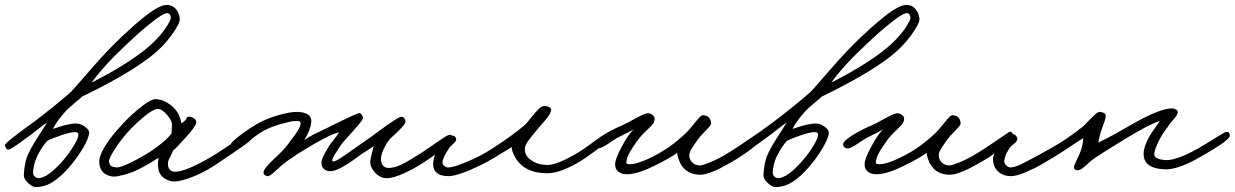

<svg xmlns="http://www.w3.org/2000/svg" viewBox="-50 -717 5067 788"><path d="M688 -640.1Q689.5 -621.6 653.8 -572.3Q618.2 -522.9 565.9 -482.9Q469.2 -408.7 287.1 -320.8Q280.3 -313.5 255.6 -293.5Q231 -273.4 217.8 -258.8Q181.6 -217.8 167 -188Q169.4 -188.5 181.2 -192.4Q192.9 -196.3 201.4 -199Q210 -201.7 222.2 -204.6Q234.4 -207.5 245.4 -209Q256.3 -210.4 265.1 -210Q281.7 -209.5 298.8 -196.8Q315.9 -184.1 315.9 -173.8Q315.9 -152.3 291.3 -110.4Q266.6 -68.4 233.9 -30.8Q199.2 9.3 166.3 30Q133.3 50.8 95.2 50.8Q83.5 50.8 64.9 33.9Q46.4 17.1 47.9 0Q50.3 -38.6 57.6 -63Q64.9 -87.4 85.9 -123Q97.7 -143.1 117.2 -173.1Q136.7 -203.1 143.1 -213.9Q127 -203.6 106 -186.8Q85 -169.9 77.1 -164.1Q69.3 -158.7 55.7 -148.7Q42 -138.7 33 -132.1Q23.9 -125.5 13.4 -118.4Q2.9 -111.3 -4.2 -107.4Q-11.2 -103.5 -15.1 -103Q-20 -102.5 -24.2 -107.7Q-28.3 -112.8 -29.8 -120.1Q-30.3 -123.5 -22.2 -131.3Q-14.2 -139.2 0.5 -150.6Q15.1 -162.1 28.6 -172.4Q42 -182.6 59.6 -195.3Q77.1 -208 84 -212.9Q175.3 -281.7 242.2 -340.8Q251.5 -350.1 319.8 -429.2Q388.2 -508.3 448.2 -564.9Q474.6 -589.8 492.9 -606.2Q511.2 -622.6 541 -646.7Q570.8 -670.9 594.7 -683.8Q618.7 -696.8 634.8 -696.8Q657.2 -696.8 671.4 -680.4Q685.5 -664.1 688 -640.1ZM649.9 -638.2Q652.8 -646.5 648.7 -654.3Q644.5 -662.1 637.2 -663.1Q622.1 -664.6 572.8 -625.5Q523.4 -586.4 477.1 -542Q375.5 -447.8 326.2 -377.9Q451.7 -441.9 532.2 -502.9Q578.1 -537.6 608.6 -574Q639.2 -610.4 649.9 -638.2ZM272 -166Q272 -169.9 267.8 -172.4Q263.7 -174.8 258.8 -174.8Q241.2 -175.3 201.2 -161.9Q161.1 -148.4 143.1 -138.2Q124 -116.2 109.9 -89.8Q96.7 -66.4 90.8 -43Q85 -19.5 85.9 -5.9Q86.9 2.9 94 8.8Q101.1 14.6 109.9 14.2Q147.5 11.2 206.1 -55.2Q232.4 -85.4 252.4 -118.2Q272.5 -150.9 272 -166Z M981.4 -146Q981.4 -144.5 978.8 -141.8Q976.1 -139.2 970.2 -134.5Q964.4 -129.9 958.3 -125.2Q952.1 -120.6 941.9 -113.5Q931.6 -106.4 923.3 -100.6Q915 -94.7 902.1 -86.2Q889.2 -77.6 880.6 -71.8Q872.1 -65.9 857.9 -56.4Q843.8 -46.9 836.4 -42Q792.5 -12.2 742.9 7.8Q693.4 27.8 663.6 27.8Q646 27.8 626.5 15.9Q606.9 3.9 601.6 -16.1Q595.7 -39.1 600.6 -69.8Q564 -45.4 522.5 -23.9Q495.1 -9.8 463.9 -1Q432.6 7.8 417.5 7.8Q409.2 7.8 400.1 5.1Q391.1 2.4 380.9 -3.7Q370.6 -9.8 364 -22.9Q357.4 -36.1 357.4 -54.2Q357.4 -79.6 383.5 -120.8Q409.7 -162.1 448.7 -203.1Q486.8 -245.1 528.3 -277.8Q569.8 -310.5 589.8 -310.1Q612.3 -309.6 635.7 -295.9Q659.2 -282.2 673.8 -262.2Q679.2 -255.4 683.1 -247.1Q687 -238.8 688.7 -233.4Q690.4 -228 692.4 -220.2Q694.3 -212.4 694.8 -210.9Q704.6 -216.8 710 -222.9Q715.3 -229 716.1 -232.2Q716.8 -235.4 719.2 -236.8Q721.7 -238.3 727.5 -237.8Q738.8 -236.8 747.8 -230Q756.8 -223.1 755.4 -213.9Q752.4 -195.8 710.4 -150.9Q678.2 -114.3 660.6 -99.1Q656.7 -89.4 651.4 -78.9Q646 -68.4 643.6 -63.7Q641.1 -59.1 639.9 -52.2Q638.7 -45.4 639.6 -38.1Q643.1 -12.2 669.4 -12.2Q711.4 -12.2 814.5 -71.8Q834 -83 871.1 -107.9Q908.2 -132.8 934.8 -150.1Q961.4 -167.5 967.8 -168Q976.1 -168.5 978.8 -162.6Q981.4 -156.7 981.4 -146ZM655.8 -206.1Q655.8 -222.2 635 -246.3Q614.3 -270.5 595.7 -270Q579.6 -269.5 543 -239.7Q506.3 -210 473.6 -173.8Q446.3 -143.6 421.1 -104.5Q396 -65.4 397.5 -54.2Q399.4 -40.5 405.8 -35.9Q412.1 -31.2 427.7 -29.8Q447.3 -28.3 510.7 -62Q557.6 -86.4 596.7 -115.7Q635.7 -145 653.8 -168.9Q653.8 -173.3 654.8 -185.5Q655.8 -197.8 655.8 -206.1Z M1807.6 -149.9Q1809.1 -139.2 1772.9 -110.4Q1736.8 -81.5 1697.8 -56.2Q1652.8 -25.9 1606.7 -5.1Q1560.5 15.6 1533.7 14.2Q1507.8 12.7 1488 -10Q1468.3 -32.7 1469.7 -54.2Q1470.7 -68.4 1483.4 -117.2Q1473.1 -109.4 1452.6 -96.7Q1432.1 -84 1422.4 -76.2Q1339.4 -14.2 1305.7 -14.2Q1289.6 -14.2 1278.8 -23.9Q1268.1 -33.7 1269.5 -54.2Q1271 -68.8 1297.4 -112.8Q1304.7 -125.5 1320.6 -144.5Q1336.4 -163.6 1341.8 -173.8Q1321.3 -170.4 1278.8 -147.9Q1234.4 -125 1172.4 -85.9Q1125.5 -55.2 1104.5 -37.1Q1099.1 -32.2 1090.6 -24.4Q1082 -16.6 1076.9 -12Q1071.8 -7.3 1065.7 -2.4Q1059.6 2.4 1055.2 4.4Q1050.8 6.3 1047.4 5.9Q1040.5 4.9 1035.9 1Q1031.2 -2.9 1031.7 -8.8Q1032.2 -19 1043 -32Q1053.7 -44.9 1075.7 -65.9Q1116.2 -102.1 1135.7 -129.9Q1139.2 -134.8 1147.9 -146.5Q1156.7 -158.2 1161.6 -165Q1166.5 -171.9 1172.4 -181.2Q1178.2 -190.4 1180.9 -198Q1183.6 -205.6 1183.6 -211.9Q1183.6 -213.4 1183.1 -214.6Q1182.6 -215.8 1182.1 -216.6Q1181.6 -217.3 1180.7 -218Q1179.7 -218.8 1178.5 -219Q1177.2 -219.2 1175.8 -219.7Q1174.3 -220.2 1173.1 -220.2Q1171.9 -220.2 1169.9 -220.2Q1168 -220.2 1166.5 -220.2Q1165 -220.2 1163.1 -220.2Q1161.1 -220.2 1159.7 -220.2Q1146.5 -220.2 1105.2 -208.7Q1064 -197.3 1031.7 -180.2Q1015.1 -171.4 987.8 -150.4Q960.4 -129.4 940.2 -113.8Q919.9 -98.1 915.5 -98.1Q905.8 -98.1 900.1 -105.2Q894.5 -112.3 895.5 -122.1Q897 -132.3 933.1 -159.9Q969.2 -187.5 1004.4 -208Q1044.9 -231 1094.5 -244.9Q1144 -258.8 1171.4 -257.8Q1182.1 -257.3 1190.9 -255.6Q1199.7 -253.9 1209.2 -249.8Q1218.8 -245.6 1223.6 -236.8Q1228.5 -228 1227.5 -215.8Q1223.6 -181.2 1198.7 -142.1Q1207 -147.9 1219 -155Q1231 -162.1 1238.3 -165.8Q1245.6 -169.4 1266.1 -179.2Q1286.6 -189 1292.5 -191.9Q1413.1 -252 1424.8 -252.9Q1429.7 -252.9 1435.1 -245.4Q1440.4 -237.8 1439.5 -231.9Q1438 -224.1 1420.2 -203.1Q1402.3 -182.1 1380.1 -158Q1357.9 -133.8 1351.6 -125Q1350.1 -122.6 1339.6 -107.2Q1329.1 -91.8 1323 -81.5Q1316.9 -71.3 1315.4 -65.9Q1311 -55.7 1317.4 -54.2Q1321.3 -53.7 1330.6 -58.3Q1339.8 -63 1355.5 -73.5Q1371.1 -84 1385.7 -94.2Q1400.4 -104.5 1423.6 -120.8Q1446.8 -137.2 1462.4 -147.9Q1476.6 -157.7 1498.5 -174.1Q1520.5 -190.4 1533.4 -199.5Q1546.4 -208.5 1561 -218.5Q1575.7 -228.5 1584.5 -233.2Q1593.3 -237.8 1597.7 -237.8Q1605 -237.8 1610.1 -230.5Q1615.2 -223.1 1613.8 -215.8Q1611.8 -202.1 1554.7 -150.9Q1540 -136.2 1527.6 -111.3Q1515.1 -86.4 1513.7 -69.8Q1512.2 -54.7 1519 -42Q1525.9 -29.3 1541.5 -27.8Q1548.3 -27.3 1556.2 -28.6Q1564 -29.8 1570.3 -31.2Q1576.7 -32.7 1586.2 -36.9Q1595.7 -41 1601.1 -43.5Q1606.4 -45.9 1617.7 -52.2Q1628.9 -58.6 1632.8 -60.8Q1636.7 -63 1649.2 -70.8Q1661.6 -78.6 1664.6 -80.1Q1683.6 -91.8 1716.1 -114.5Q1748.5 -137.2 1769.5 -150.9Q1790.5 -164.6 1797.4 -164.1Q1806.2 -164.1 1807.6 -149.9Z M2454.1 -151.9Q2448.7 -135.7 2354 -69.8Q2315.9 -43.5 2273.2 -24.7Q2230.5 -5.9 2196.3 -5.9Q2101.6 -5.9 2064 -71.8Q2047.9 -103.5 2050.3 -113.8Q2047.9 -112.3 2026.6 -98.9Q2005.4 -85.4 1977.3 -68.8Q1949.2 -52.2 1924.3 -40Q1830.6 5.9 1790 5.9Q1756.3 5.9 1741 -9Q1725.6 -23.9 1728 -49.8Q1731.4 -84.5 1758.1 -124.3Q1784.7 -164.1 1810.1 -160.2Q1815.4 -159.2 1819.1 -154.1Q1822.8 -148.9 1822.3 -144Q1821.3 -136.2 1809.3 -125.7Q1797.4 -115.2 1793.9 -109.9Q1767.1 -70.3 1766.1 -51.8Q1765.6 -42.5 1772.9 -36.1Q1780.3 -29.8 1790 -29.8Q1816.4 -29.8 1896 -65.9Q1934.6 -83.5 1983.9 -116.2Q2057.1 -164.1 2104 -204.1Q2111.8 -210.9 2128.9 -233.2Q2146 -255.4 2161.1 -269.8Q2176.3 -284.2 2188 -282.2Q2214.4 -277.8 2211.9 -264.2Q2210.9 -258.3 2207.3 -251.2Q2203.6 -244.1 2197 -235.4Q2190.4 -226.6 2185.5 -220.7Q2180.7 -214.8 2171.6 -204.8Q2162.6 -194.8 2160.2 -191.9Q2154.3 -184.6 2143.3 -171.4Q2132.3 -158.2 2127.2 -151.6Q2122.1 -145 2115.7 -135.7Q2109.4 -126.5 2106.7 -118.7Q2104 -110.8 2104 -103Q2104 -77.1 2131.1 -58.6Q2158.2 -40 2198.2 -40Q2237.8 -40 2324.2 -91.8Q2346.2 -105.5 2373.3 -125.5Q2400.4 -145.5 2416.3 -156.5Q2432.1 -167.5 2438 -168Q2443.8 -168.9 2450 -163.8Q2456.1 -158.7 2454.1 -151.9Z M3085.4 -158.2Q3087.4 -147.9 3041.3 -111.8Q2995.1 -75.7 2948.7 -49.8Q2919.9 -33.7 2903.3 -25.1Q2886.7 -16.6 2864.5 -8.5Q2842.3 -0.5 2826.7 0Q2766.6 1 2741.7 -47.9Q2729.5 -74.7 2729.5 -89.8Q2705.6 -71.3 2637.9 -37.6Q2570.3 -3.9 2528.8 -2Q2502.9 -0.5 2488.3 -12Q2473.6 -23.4 2474.6 -43.9Q2475.1 -65.9 2502.2 -116Q2529.3 -166 2549.8 -185.1Q2540.5 -180.2 2519 -169.2Q2497.6 -158.2 2484.9 -151.9Q2473.6 -146 2455.6 -133.5Q2437.5 -121.1 2424.8 -114.3Q2412.1 -107.4 2402.8 -107.9Q2395.5 -108.4 2390.6 -113.8Q2385.7 -119.1 2386.7 -126Q2388.7 -140.1 2427 -163.3Q2465.3 -186.5 2502.4 -202.1Q2515.1 -207 2554.2 -228.8Q2593.3 -250.5 2606.4 -252Q2616.7 -253.4 2626.7 -246.3Q2636.7 -239.3 2636.7 -230Q2636.7 -219.2 2630.9 -210.4Q2625 -201.7 2608.2 -186Q2591.3 -170.4 2582.5 -160.2Q2566.9 -143.1 2545.9 -110.6Q2524.9 -78.1 2522.5 -62Q2522.5 -60.5 2521.5 -57.4Q2520.5 -54.2 2520.5 -52.2Q2520.5 -50.3 2521 -48.1Q2521.5 -45.9 2523.7 -44.7Q2525.9 -43.5 2529.8 -43Q2561 -41.5 2615.2 -67.4Q2669.4 -93.3 2707.5 -122.1Q2752.4 -156.2 2777.8 -184.1Q2786.1 -193.4 2800.3 -211.2Q2814.5 -229 2822.3 -236.8Q2830.1 -244.6 2835.4 -244.1Q2865.7 -242.7 2868.7 -211.9Q2869.1 -205.6 2860.1 -195.3Q2851.1 -185.1 2836.9 -170.9Q2822.8 -156.7 2815.4 -146Q2813 -142.6 2805.9 -132.6Q2798.8 -122.6 2795.7 -117.9Q2792.5 -113.3 2787.8 -105.7Q2783.2 -98.1 2781.2 -92.5Q2779.3 -86.9 2778.8 -82Q2777.8 -65.4 2789.8 -51.8Q2801.8 -38.1 2822.8 -38.1Q2833 -38.1 2862.3 -50Q2891.6 -62 2916.5 -76.2Q2941.9 -90.8 2977.1 -114Q3012.2 -137.2 3037.6 -154.8Q3063 -172.4 3065.4 -173.8Q3071.8 -178.2 3075.9 -175.5Q3080.1 -172.9 3081.8 -169.2Q3083.5 -165.5 3085.4 -158.2Z M3723.6 -640.1Q3725.1 -621.6 3689.5 -572.3Q3653.8 -522.9 3601.6 -482.9Q3504.9 -408.7 3322.8 -320.8Q3315.9 -313.5 3291.3 -293.5Q3266.6 -273.4 3253.4 -258.8Q3217.3 -217.8 3202.6 -188Q3205.1 -188.5 3216.8 -192.4Q3228.5 -196.3 3237.1 -199Q3245.6 -201.7 3257.8 -204.6Q3270 -207.5 3281 -209Q3292 -210.4 3300.8 -210Q3317.4 -209.5 3334.5 -196.8Q3351.6 -184.1 3351.6 -173.8Q3351.6 -152.3 3326.9 -110.4Q3302.2 -68.4 3269.5 -30.8Q3234.9 9.3 3201.9 30Q3168.9 50.8 3130.9 50.8Q3119.1 50.8 3100.6 33.9Q3082 17.1 3083.5 0Q3085.9 -38.6 3093.3 -63Q3100.6 -87.4 3121.6 -123Q3133.3 -143.1 3152.8 -173.1Q3172.4 -203.1 3178.7 -213.9Q3162.6 -203.6 3141.6 -186.8Q3120.6 -169.9 3112.8 -164.1Q3105 -158.7 3091.3 -148.7Q3077.6 -138.7 3068.6 -132.1Q3059.6 -125.5 3049.1 -118.4Q3038.6 -111.3 3031.5 -107.4Q3024.4 -103.5 3020.5 -103Q3015.6 -102.5 3011.5 -107.7Q3007.3 -112.8 3005.9 -120.1Q3005.4 -123.5 3013.4 -131.3Q3021.5 -139.2 3036.1 -150.6Q3050.8 -162.1 3064.2 -172.4Q3077.6 -182.6 3095.2 -195.3Q3112.8 -208 3119.6 -212.9Q3210.9 -281.7 3277.8 -340.8Q3287.1 -350.1 3355.5 -429.2Q3423.8 -508.3 3483.9 -564.9Q3510.3 -589.8 3528.6 -606.2Q3546.9 -622.6 3576.7 -646.7Q3606.4 -670.9 3630.4 -683.8Q3654.3 -696.8 3670.4 -696.8Q3692.9 -696.8 3707 -680.4Q3721.2 -664.1 3723.6 -640.1ZM3685.5 -638.2Q3688.5 -646.5 3684.3 -654.3Q3680.2 -662.1 3672.9 -663.1Q3657.7 -664.6 3608.4 -625.5Q3559.1 -586.4 3512.7 -542Q3411.1 -447.8 3361.8 -377.9Q3487.3 -441.9 3567.9 -502.9Q3613.8 -537.6 3644.3 -574Q3674.8 -610.4 3685.5 -638.2ZM3307.6 -166Q3307.6 -169.9 3303.5 -172.4Q3299.3 -174.8 3294.4 -174.8Q3276.9 -175.3 3236.8 -161.9Q3196.8 -148.4 3178.7 -138.2Q3159.7 -116.2 3145.5 -89.8Q3132.3 -66.4 3126.5 -43Q3120.6 -19.5 3121.6 -5.9Q3122.6 2.9 3129.6 8.8Q3136.7 14.6 3145.5 14.2Q3183.1 11.2 3241.7 -55.2Q3268.1 -85.4 3288.1 -118.2Q3308.1 -150.9 3307.6 -166Z M4109.4 -158.2Q4111.3 -147.9 4065.2 -111.8Q4019 -75.7 3972.7 -49.8Q3943.8 -33.7 3927.2 -25.1Q3910.6 -16.6 3888.4 -8.5Q3866.2 -0.5 3850.6 0Q3790.5 1 3765.6 -47.9Q3753.4 -74.7 3753.4 -89.8Q3729.5 -71.3 3661.9 -37.6Q3594.2 -3.9 3552.7 -2Q3526.9 -0.5 3512.2 -12Q3497.6 -23.4 3498.5 -43.9Q3499 -65.9 3526.1 -116Q3553.2 -166 3573.7 -185.1Q3564.5 -180.2 3543 -169.2Q3521.5 -158.2 3508.8 -151.9Q3497.6 -146 3479.5 -133.5Q3461.4 -121.1 3448.7 -114.3Q3436 -107.4 3426.8 -107.9Q3419.4 -108.4 3414.6 -113.8Q3409.7 -119.1 3410.6 -126Q3412.6 -140.1 3450.9 -163.3Q3489.3 -186.5 3526.4 -202.1Q3539.1 -207 3578.1 -228.8Q3617.2 -250.5 3630.4 -252Q3640.6 -253.4 3650.6 -246.3Q3660.6 -239.3 3660.6 -230Q3660.6 -219.2 3654.8 -210.4Q3648.9 -201.7 3632.1 -186Q3615.2 -170.4 3606.4 -160.2Q3590.8 -143.1 3569.8 -110.6Q3548.8 -78.1 3546.4 -62Q3546.4 -60.5 3545.4 -57.4Q3544.4 -54.2 3544.4 -52.2Q3544.4 -50.3 3544.9 -48.1Q3545.4 -45.9 3547.6 -44.7Q3549.8 -43.5 3553.7 -43Q3585 -41.5 3639.2 -67.4Q3693.4 -93.3 3731.4 -122.1Q3776.4 -156.2 3801.8 -184.1Q3810.1 -193.4 3824.2 -211.2Q3838.4 -229 3846.2 -236.8Q3854 -244.6 3859.4 -244.1Q3889.6 -242.7 3892.6 -211.9Q3893.1 -205.6 3884 -195.3Q3875 -185.1 3860.8 -170.9Q3846.7 -156.7 3839.4 -146Q3836.9 -142.6 3829.8 -132.6Q3822.8 -122.6 3819.6 -117.9Q3816.4 -113.3 3811.8 -105.7Q3807.1 -98.1 3805.2 -92.5Q3803.2 -86.9 3802.7 -82Q3801.8 -65.4 3813.7 -51.8Q3825.7 -38.1 3846.7 -38.1Q3856.9 -38.1 3886.2 -50Q3915.5 -62 3940.4 -76.2Q3965.8 -90.8 4001 -114Q4036.1 -137.2 4061.5 -154.8Q4086.9 -172.4 4089.4 -173.8Q4095.7 -178.2 4099.9 -175.5Q4104 -172.9 4105.7 -169.2Q4107.4 -165.5 4109.4 -158.2Z M4997.6 -160.2Q4998.5 -141.1 4863.8 -65.9Q4781.7 -20.5 4731.4 -22Q4643.6 -24.9 4643.6 -85.9Q4643.6 -113.8 4665.5 -153.8Q4672.4 -167 4689.5 -190.4Q4706.5 -213.9 4709.5 -220.2Q4665.5 -207 4563.5 -144Q4471.2 -87.9 4439.5 -65.9Q4430.2 -59.6 4415.5 -45.9Q4400.9 -32.2 4390.1 -24.7Q4379.4 -17.1 4371.6 -18.1Q4357.4 -20 4357.4 -29.8Q4357.9 -38.1 4370.6 -64Q4383.3 -89.8 4385.7 -98.1Q4395.5 -128.4 4395.5 -149.9Q4383.8 -143.1 4344.7 -116.9Q4305.7 -90.8 4281.7 -76.2Q4241.2 -51.8 4218.8 -38.8Q4196.3 -25.9 4158.9 -10Q4121.6 5.9 4099.6 5.9Q4067.4 5.9 4046.4 -13.2Q4025.4 -32.2 4025.4 -65.9Q4025.4 -84 4056.4 -125.2Q4087.4 -166.5 4107.4 -166Q4114.3 -166 4119.4 -160.4Q4124.5 -154.8 4125.5 -147.9Q4126 -137.7 4111.6 -126.7Q4097.2 -115.7 4093.8 -109.9Q4085.4 -96.2 4082.5 -91.1Q4079.6 -85.9 4076.2 -76.2Q4072.8 -66.4 4071.8 -56.2Q4071.3 -46.4 4079.8 -38.1Q4088.4 -29.8 4097.7 -29.8Q4114.3 -29.8 4146.7 -45.7Q4179.2 -61.5 4265.6 -109.9Q4325.2 -143.1 4389.6 -193.8Q4398.9 -201.2 4415.5 -218.8Q4432.1 -236.3 4444.8 -247.6Q4457.5 -258.8 4465.3 -257.8Q4474.6 -256.8 4481.4 -252.7Q4488.3 -248.5 4487.8 -240.2Q4486.8 -226.6 4477.5 -202.4Q4468.3 -178.2 4467.8 -175.8Q4464.8 -167.5 4457.5 -131.8Q4512.2 -157.7 4587.4 -202.1Q4714.4 -275.4 4763.7 -272Q4772 -271 4778.1 -266.8Q4784.2 -262.7 4783.7 -255.9Q4782.7 -245.6 4768.3 -229Q4753.9 -212.4 4753.4 -211.9Q4747.6 -202.6 4732.4 -182.1Q4717.3 -161.6 4709.5 -146Q4689.9 -107.9 4687.5 -87.9Q4686 -73.7 4698 -67.9Q4710 -62 4731.4 -60.1Q4767.6 -57.1 4837.4 -91.8Q4863.3 -104.5 4898.4 -126.2Q4933.6 -147.9 4956.1 -161.9Q4978.5 -175.8 4983.4 -175.8Q4991.2 -175.8 4993.9 -172.4Q4996.6 -168.9 4997.6 -160.2Z"/></svg>

Font: Gogol
Style: Regular
Weight: 400
Italic angle: -48°
Designer: Gennady Fridman
Foundry: ParaType Ltd
Version: Version 1.001